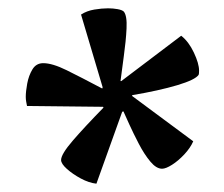

<svg xmlns="http://www.w3.org/2000/svg" viewBox="-20 -739 539 462"><path d="M212 -297Q194 -299 174.5 -309.5Q155 -320 141 -332.5Q127 -345 127 -354Q127 -368 155.5 -401Q184 -434 229 -480L228 -482L45 -484Q44 -489 43 -494.5Q42 -500 42 -506Q42 -519 45.5 -538Q49 -557 58 -572Q67 -587 84 -587Q106 -587 140.5 -570Q175 -553 226 -526L227 -529L175 -704Q189 -713 207 -716Q225 -719 240 -719Q252 -719 263 -717Q274 -715 278 -711Q286 -701 284.5 -670.5Q283 -640 278 -604.5Q273 -569 270 -544H272L416 -653Q434 -639 446.5 -612.5Q459 -586 459 -569Q459 -561 458 -559Q450 -547 406.5 -534Q363 -521 298 -510V-508L445 -399Q438 -383 423.5 -367.5Q409 -352 394 -342.5Q379 -333 370 -333Q356 -333 341.5 -350.5Q327 -368 314 -393Q301 -418 291 -440Q281 -462 277 -471L274 -470Z"/></svg>

Font: Texturina 72pt
Style: Bold
Weight: 700
Designer: Guillermo Torres Carreño
Foundry: Omnibus-Type
Version: Version 1.002; ttfautohint (v1.8.3)